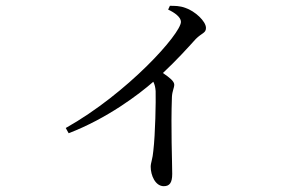

<svg xmlns="http://www.w3.org/2000/svg" viewBox="-20 -582 1040 660"><path d="M558 -549C580 -539 602 -523 602 -507C602 -466 418 -261 206 -142L216 -124C349 -175 458 -258 507 -301C512 -291 514 -282 515 -269C516 -235 514 -121 507 -63C505 -37 498 -22 498 -9C498 21 514 58 543 58C563 58 572 46 572 16C572 -27 567 -140 571 -249C572 -269 579 -280 579 -291C579 -303 562 -316 540 -331C588 -376 625 -417 653 -448C674 -469 688 -468 688 -486C688 -509 650 -544 617 -555C598 -562 581 -562 564 -562Z"/></svg>

Font: Noto Serif CJK KR
Style: Regular
Weight: 400
Designer: Ryoko NISHIZUKA 西塚涼子 (kana & ideographs); Frank Grießhammer (Latin, Greek & Cyrillic); Wenlong ZHANG 张文龙 (bopomofo); San
Foundry: Adobe
Version: Version 2.001;hotconv 1.1.0;makeotfexe 2.6.0